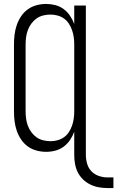

<svg xmlns="http://www.w3.org/2000/svg" viewBox="-20 -763 596 975"><path d="M526 192Q504 192 481.5 188Q459 184 438.5 174Q418 164 401.5 148Q385 132 375 112Q365 92 361 69.5Q357 47 357 24V-94Q349 -72 335.5 -52Q322 -32 303 -18Q284 -4 261 2Q238 8 214 8Q190 8 165.5 1.5Q141 -5 121 -19.5Q101 -34 87 -55Q73 -76 65 -99.5Q57 -123 54 -147.5Q51 -172 51 -197V-538Q51 -563 54 -587.5Q57 -612 65 -635.5Q73 -659 87 -680Q101 -701 121 -715.5Q141 -730 165.5 -736.5Q190 -743 214 -743Q238 -743 261 -737Q284 -731 303 -717Q322 -703 335.5 -683Q349 -663 357 -641V-735H416V24Q416 46 422.5 68.5Q429 91 444.5 107Q460 123 482 130.5Q504 138 526 138H556V192ZM237 -46Q255 -46 273 -51Q291 -56 305.5 -66.5Q320 -77 330 -92.5Q340 -108 346 -125.5Q352 -143 354.5 -161Q357 -179 357 -197V-538Q357 -556 354.5 -574Q352 -592 346 -609.5Q340 -627 330 -642.5Q320 -658 305.5 -668.5Q291 -679 273 -684Q255 -689 237 -689Q218 -689 199.5 -684.5Q181 -680 166 -669.5Q151 -659 139.5 -643.5Q128 -628 121.5 -610.5Q115 -593 112.5 -574.5Q110 -556 110 -538V-197Q110 -179 112.5 -160.5Q115 -142 121.5 -124.5Q128 -107 139.5 -91.5Q151 -76 166 -65.5Q181 -55 199.5 -50.5Q218 -46 237 -46Z"/></svg>

Font: Iosevka QP Light
Style: Regular
Weight: 300
Designer: Belleve Invis
Foundry: Belleve Invis
Version: Version 20.0.0; ttfautohint (v1.8.4)